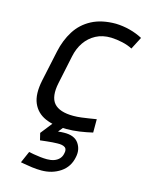

<svg xmlns="http://www.w3.org/2000/svg" viewBox="-112 -581 676 875"><g transform="rotate(15 226.0 -144.0)"><path d="M232 -12H176L120 59L128 92Q144 90 158.5 88.5Q173 87 185.5 86Q198 85 208 85Q233 84 244.5 92.5Q256 101 250 123Q247 137 237.5 147Q228 157 213.5 162Q199 167 181 167Q165 167 148.5 165Q132 163 117.5 160.5Q103 158 94 156L70 211Q71 211 86.5 214Q102 217 124.5 220Q147 223 169 223Q220 223 258.5 197Q297 171 306 123Q314 86 294 57.5Q274 29 225 30Q219 30 212.5 30.5Q206 31 197 32ZM422 -420 452 -478Q424 -493 391.5 -501.5Q359 -510 325 -511Q258 -511 211.5 -486.5Q165 -462 137.5 -418.5Q110 -375 98 -319L67 -174Q53 -107 70.5 -66Q88 -25 130 -6.5Q172 12 231 11Q261 11 292 6.5Q323 2 353 -5V-68Q353 -68 343.5 -66.5Q334 -65 318.5 -62.5Q303 -60 283.5 -57.5Q264 -55 245 -55Q213 -55 190 -62.5Q167 -70 154 -85Q141 -100 138 -124.5Q135 -149 142 -182L170 -315Q178 -354 198 -383Q218 -412 249 -428.5Q280 -445 321 -444Q347 -443 374 -437Q401 -431 422 -420Z"/></g></svg>

Font: Advent Pro Medium
Style: Italic
Weight: 500
Italic angle: -12°
Version: Version 3.000